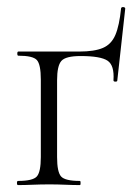

<svg xmlns="http://www.w3.org/2000/svg" viewBox="-20 -535 405 555"><path d="M32 0Q29 0 29 -6Q29 -12 32 -12Q75 -12 86.5 -25Q98 -38 98 -81V-305Q98 -349 86.5 -361.5Q75 -374 33 -374Q30 -374 30 -380Q30 -386 33 -386H209Q253 -386 277.5 -396.5Q302 -407 313.5 -434Q325 -461 330 -511Q331 -515 336.5 -514.5Q342 -514 342 -510L319 -302Q319 -299 313.5 -299Q308 -299 308 -303Q311 -346 291 -359.5Q271 -373 213 -373Q170 -373 157.5 -359Q145 -345 145 -303V-81Q145 -38 156.5 -25Q168 -12 211 -12Q213 -12 213 -6Q213 0 211 0Q192 0 169 -1Q146 -2 123 -2Q98 -2 74.5 -1Q51 0 32 0Z"/></svg>

Font: Cormorant Garamond Light
Style: Regular
Weight: 300
Designer: Christian Thalmann (Catharsis Fonts)
Foundry: Catharsis Fonts
Version: Version 4.001